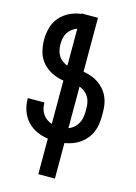

<svg xmlns="http://www.w3.org/2000/svg" viewBox="-139 -808 778 1096"><g transform="rotate(15 250.0 -260.0)"><path d="M201 215V5Q167 1 134.5 -14Q102 -29 78.5 -54.5Q55 -80 43 -113.5Q31 -147 31 -182Q31 -184 31 -186Q31 -188 32 -189H129V-185Q129 -168 133.5 -151.5Q138 -135 147.5 -121Q157 -107 171 -97Q185 -87 201 -82V-338Q166 -343 133 -359Q100 -375 76.5 -402Q53 -429 43.5 -464Q34 -499 34 -535Q34 -571 43.5 -606Q53 -641 76.5 -668.5Q100 -696 133 -712Q166 -728 201 -732V-735H299V-417Q322 -413 345 -405Q368 -397 387.5 -384Q407 -371 423 -352.5Q439 -334 449 -312Q459 -290 462.5 -266.5Q466 -243 466 -219V-200Q466 -176 462.5 -151.5Q459 -127 449.5 -104.5Q440 -82 424.5 -63Q409 -44 389 -30Q369 -16 346 -7.5Q323 1 299 5V215ZM201 -426V-645Q185 -639 170.5 -628Q156 -617 147 -602.5Q138 -588 134.5 -570.5Q131 -553 131 -535Q131 -518 134.5 -500.5Q138 -483 147 -468Q156 -453 170.5 -442.5Q185 -432 201 -426ZM299 -83Q316 -89 330 -101Q344 -113 353 -129Q362 -145 365.5 -163.5Q369 -182 369 -200V-219Q369 -237 365.5 -254Q362 -271 353 -286Q344 -301 329.5 -312Q315 -323 299 -329Z"/></g></svg>

Font: Iosevka Fixed
Style: Bold
Weight: 700
Monospace: yes
Designer: Belleve Invis
Foundry: Belleve Invis
Version: Version 32.3.0